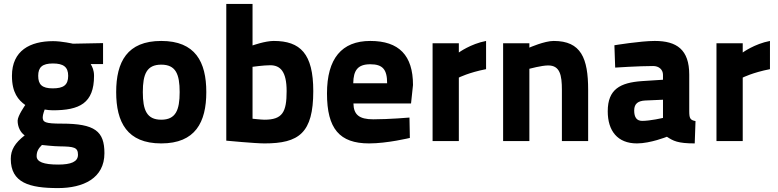

<svg xmlns="http://www.w3.org/2000/svg" viewBox="-20 -720 3970 980"><path d="M276 240C405 240 513 190 513 62C513 -50 465 -89 295 -89C210 -89 198 -96 198 -122C198 -135 208 -161 208 -161C217 -159 238 -157 249 -157C386 -157 460 -193 460 -333C460 -362 451 -379 443 -393H506V-500L352 -497C352 -497 295 -510 251 -510C134 -510 41 -462 41 -333C41 -246 74 -209 109 -184C109 -184 70 -129 70 -104C70 -73 84 -44 106 -29C56 10 35 45 35 91C35 213 130 240 276 240ZM284 27C358 28 378 32 378 70C378 106 342 120 277 120C202 120 167 106 167 77C167 52 177 37 194 20C194 20 256 27 284 27ZM249 -269C194 -269 175 -289 175 -333C175 -377 196 -396 250 -396C304 -396 328 -378 328 -333C328 -285 303 -269 249 -269Z M803 -511C629 -511 573 -404 573 -250C573 -96 629 12 803 12C977 12 1033 -96 1033 -250C1033 -404 977 -511 803 -511ZM803 -109C729 -109 709 -158 709 -250C709 -342 729 -390 803 -390C877 -390 897 -342 897 -250C897 -158 877 -109 803 -109Z M1377 -511C1333 -511 1269 -488 1269 -488V-700H1135V-2C1135 -2 1282 12 1330 12C1506 12 1579 -41 1579 -255C1579 -446 1513 -511 1377 -511ZM1330 -109C1315 -109 1269 -114 1269 -114V-379C1269 -379 1326 -387 1359 -387C1411 -387 1443 -355 1443 -255C1443 -148 1422 -109 1330 -109Z M1885 -111C1813 -111 1785 -135 1784 -192H2078L2088 -286C2088 -437 2017 -511 1870 -511C1724 -511 1649 -421 1649 -243C1649 -63 1713 12 1864 12C1957 12 2072 -16 2072 -16L2070 -120C2070 -120 1967 -111 1885 -111ZM1783 -295C1784 -361 1806 -392 1870 -392C1933 -392 1956 -366 1956 -295Z M2188 0H2322V-324C2322 -324 2373 -350 2461 -367V-511C2382 -496 2322 -452 2322 -452V-499H2188Z M2682 0V-369C2682 -369 2745 -386 2778 -386C2838 -386 2848 -337 2848 -261V0H2982V-261C2982 -423 2946 -511 2806 -511C2759 -511 2682 -477 2682 -477V-499H2548V0Z M3498 -339C3498 -467 3434 -511 3322 -511C3249 -511 3116 -489 3116 -489L3120 -375C3120 -375 3240 -383 3314 -383C3343 -383 3364 -365 3364 -338V-313L3256 -306C3146 -298 3082 -265 3082 -152C3082 -52 3132 12 3231 12C3300 12 3384 -22 3384 -22C3416 -1 3439 12 3526 12L3530 -102C3502 -107 3498 -117 3498 -154ZM3364 -211V-118C3364 -118 3299 -103 3258 -103C3230 -103 3217 -121 3217 -156C3217 -192 3238 -205 3273 -207Z M3637 0H3771V-324C3771 -324 3822 -350 3910 -367V-511C3831 -496 3771 -452 3771 -452V-499H3637Z"/></svg>

Font: TitilliumText22L
Style: 999 wt
Weight: 900
Designer: Campivisivi
Foundry: Campivisivi
Version: 1.000